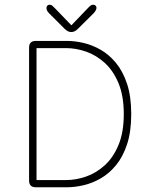

<svg xmlns="http://www.w3.org/2000/svg" viewBox="-20 -792 659 812"><path d="M263 -619Q296 -619 333 -610.5Q370 -602 405.8 -581.5Q441.5 -561 470.8 -525.5Q500 -490 517.5 -437Q535 -384 535 -309.5Q535 -235.5 517.5 -182.2Q500 -129 470.8 -93.5Q441.5 -58 405.8 -37.5Q370 -17 333 -8.5Q296 0 263 0H131.5Q103 0 103 -28.5V-590.5Q103 -619 131.5 -619ZM260 -30.5Q301 -30.5 343.8 -45.2Q386.5 -60 422.8 -92.8Q459 -125.5 481.2 -179Q503.5 -232.5 503.5 -309.5Q503.5 -386.5 481.2 -440Q459 -493.5 422.8 -526.2Q386.5 -559 343.8 -573.8Q301 -588.5 260 -588.5H134.5V-30.5ZM376.5 -736.5 311 -671.5Q303 -663.5 296.2 -660Q289.5 -656.5 281.5 -656.5Q273.5 -656.5 266.8 -660Q260 -663.5 252 -671.5L187 -736.5Q176.5 -747 176.5 -758Q176.5 -764 180 -768Q183.5 -772 189 -772Q196 -772 200.5 -768.5Q205 -765 212.5 -757L282 -685L350.5 -756.5Q358 -764.5 362.8 -768.2Q367.5 -772 374 -772Q380.5 -772 384.2 -768.2Q388 -764.5 388 -759Q388 -754.5 385.2 -748.8Q382.5 -743 376.5 -736.5Z"/></svg>

Font: Sono Monospace ExtraLight
Style: Regular
Weight: 250
Version: Version 2.112